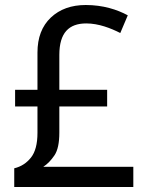

<svg xmlns="http://www.w3.org/2000/svg" viewBox="-20 -743 590 763"><path d="M320.8 -723.1C263.7 -723.1 217.3 -706.5 182.1 -673.3C146.5 -639.6 128.9 -593.3 128.9 -534.2V-386.2H40V-319.8H128.9V-214.8C128.9 -170.9 120.1 -138.2 103 -116.7C85.4 -94.7 63.5 -80.6 36.6 -74.2V0H509.8V-80.1H151.9C168.5 -90.8 183.1 -106 196.3 -125.5C209.5 -145 215.8 -175.3 215.8 -215.8V-319.8H405.8V-386.2H215.8V-524.9C215.8 -612.8 253.9 -649.9 322.8 -649.9C372.1 -649.9 420.4 -630.9 458 -611.8L487.8 -682.1C445.3 -705.1 389.2 -723.1 320.8 -723.1Z"/></svg>

Font: Avrile Sans
Style: Regular
Weight: 400
Designer: Monotype Design Team, Google (font), Stefan Peev (BGR Cyrillic), Cristiano Sobral (main changes)
Foundry: The Avrile Sans Project Authors
Version: Version 3.110